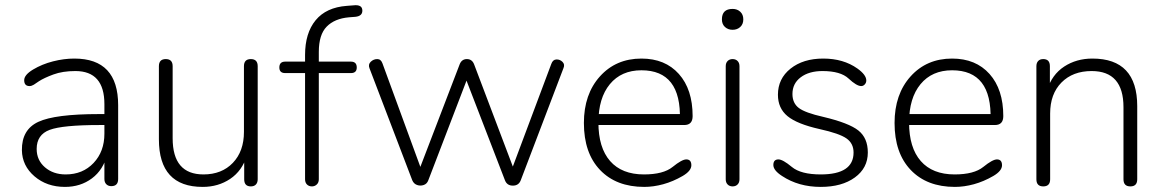

<svg xmlns="http://www.w3.org/2000/svg" viewBox="-20 -727 4566 754"><path d="M235 7Q164 7 115.5 -34.5Q67 -76 66 -137Q65 -218 130.5 -248.5Q196 -279 369 -279H401V-236H371Q226 -236 175 -217Q124 -198 124 -142Q124 -98 156.5 -70Q189 -42 238 -42Q305 -42 347.5 -87Q390 -132 390 -202V-318Q390 -448 276 -448Q226 -448 189.5 -434.5Q153 -421 133 -408Q122 -400 113 -394.5Q104 -389 96 -389Q75 -389 75 -412Q75 -433 110 -454Q145 -475 188 -486Q231 -497 272 -497Q444 -497 444 -314V-24Q444 4 417 4Q405 4 397.5 -3.5Q390 -11 390 -24V-129L402 -123Q386 -60 341 -26.5Q296 7 235 7Z M776 7Q604 7 604 -180V-467Q604 -495 631 -495Q658 -495 658 -467V-184Q658 -42 779 -42Q851 -42 894.5 -87.5Q938 -133 938 -209V-467Q938 -495 965 -495Q992 -495 992 -467V-23Q992 -10 985 -2.5Q978 5 965 5Q939 5 939 -23V-108L950 -117Q931 -56 884 -24.5Q837 7 776 7Z M1205 5Q1193 5 1185.5 -2.5Q1178 -10 1178 -23V-511Q1178 -597 1219.5 -647.5Q1261 -698 1342 -704L1368 -706Q1385 -708 1394 -703Q1403 -698 1403 -685Q1403 -664 1376 -661L1350 -659Q1294 -654 1263 -622.5Q1232 -591 1232 -523V-23Q1232 -10 1224 -2.5Q1216 5 1205 5ZM1100 -440Q1077 -440 1077 -462Q1077 -485 1100 -485H1358Q1381 -485 1381 -462Q1381 -440 1358 -440Z M1599 -19 1431 -459Q1425 -474 1436 -484.5Q1447 -495 1461.5 -495Q1476 -495 1482 -478L1642 -41H1619L1785 -474Q1793 -495 1813.5 -495Q1834 -495 1842 -474L2006 -41H1982L2145 -476Q2151 -493 2165 -493.5Q2179 -494 2189 -484Q2199 -474 2193 -460L2025 -19Q2017 2 1994 2Q1971 2 1963 -19L1796 -452H1828L1662 -19Q1657 -5 1644 -0.5Q1631 4 1618 -0.5Q1605 -5 1599 -19Z M2510 7Q2400 7 2336.5 -59.5Q2273 -126 2273 -244Q2273 -357 2336 -427Q2399 -497 2499 -497Q2592 -497 2646 -436.5Q2700 -376 2700 -271Q2700 -236 2667 -236H2321L2320 -279H2670L2650 -256Q2656 -451 2499 -451Q2420 -451 2375 -396.5Q2330 -342 2330 -246Q2330 -147 2376 -94.5Q2422 -42 2509 -42Q2585 -42 2621.5 -71.5Q2658 -101 2675 -101Q2695 -101 2695 -78Q2695 -56 2661 -36Q2623 -14 2584.5 -3.5Q2546 7 2510 7Z M2857 5Q2845 5 2837.5 -2.5Q2830 -10 2830 -23V-467Q2830 -480 2837.5 -487.5Q2845 -495 2857 -495Q2869 -495 2876.5 -487.5Q2884 -480 2884 -467V-23Q2884 -10 2876.5 -2.5Q2869 5 2857 5ZM2857 -610Q2839 -610 2827 -621Q2815 -632 2815 -651Q2815 -692 2857 -692Q2875 -692 2887 -681Q2899 -670 2899 -651Q2899 -632 2887 -621Q2875 -610 2857 -610Z M3203 7Q3116 7 3051 -36Q3017 -58 3017 -79Q3017 -101 3037 -101Q3054 -101 3089.5 -71.5Q3125 -42 3203 -42Q3332 -42 3332 -128Q3332 -164 3304 -183.5Q3276 -203 3199 -220Q3110 -240 3072.5 -271Q3035 -302 3035 -355Q3035 -418 3084.5 -457.5Q3134 -497 3213 -497Q3292 -497 3347 -458Q3382 -433 3382 -411Q3382 -402 3376 -395.5Q3370 -389 3362 -389Q3344 -389 3312.5 -418.5Q3281 -448 3210 -448Q3157 -448 3124.5 -423.5Q3092 -399 3092 -358Q3092 -322 3117 -303Q3142 -284 3213 -268Q3314 -244 3351 -214.5Q3388 -185 3388 -128Q3388 -67 3337 -30Q3286 7 3203 7Z M3730 7Q3620 7 3556.5 -59.5Q3493 -126 3493 -244Q3493 -357 3556 -427Q3619 -497 3719 -497Q3812 -497 3866 -436.5Q3920 -376 3920 -271Q3920 -236 3887 -236H3541L3540 -279H3890L3870 -256Q3876 -451 3719 -451Q3640 -451 3595 -396.5Q3550 -342 3550 -246Q3550 -147 3596 -94.5Q3642 -42 3729 -42Q3805 -42 3841.5 -71.5Q3878 -101 3895 -101Q3915 -101 3915 -78Q3915 -56 3881 -36Q3843 -14 3804.5 -3.5Q3766 7 3730 7Z M4077 5Q4050 5 4050 -23V-467Q4050 -480 4057 -487.5Q4064 -495 4077 -495Q4103 -495 4103 -467V-382L4092 -373Q4111 -434 4159 -465.5Q4207 -497 4270 -497Q4446 -497 4446 -310V-23Q4446 5 4419 5Q4392 5 4392 -23V-306Q4392 -448 4267 -448Q4193 -448 4148.5 -403Q4104 -358 4104 -281V-23Q4104 5 4077 5Z"/></svg>

Font: Nunito VF Beta Light
Style: Regular
Weight: 300
Designer: Vernon Adams
Foundry: newtypography
Version: Version 3.001